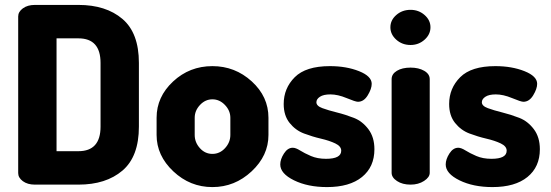

<svg xmlns="http://www.w3.org/2000/svg" viewBox="-20 -751 2241 781"><path d="M122 -731H299Q411 -731 478 -674Q545 -617 545 -495V-236Q545 -114 478 -57Q411 0 299 0H122Q92 0 73 -14Q54 -28 54 -47V-684Q54 -703 73 -717Q92 -731 122 -731ZM299 -595H210V-136H299Q389 -136 389 -236V-495Q389 -595 299 -595Z M844 -482Q936 -482 1004 -420Q1072 -358 1072 -272V-202Q1072 -118 1003.5 -54Q935 10 844 10Q753 10 685 -54Q617 -118 617 -202V-272Q617 -357 684 -419.5Q751 -482 844 -482ZM917 -202V-272Q917 -301 895 -324Q873 -347 844 -347Q815 -347 793.5 -324Q772 -301 772 -272V-202Q772 -172 793 -148.5Q814 -125 844 -125Q874 -125 895.5 -148.5Q917 -172 917 -202Z M1306 -105Q1368 -105 1368 -138Q1368 -156 1344 -167.5Q1320 -179 1285.5 -187Q1251 -195 1216.5 -208Q1182 -221 1158 -251Q1134 -281 1134 -328Q1134 -392 1179 -437Q1224 -482 1322 -482Q1389 -482 1440.5 -461.5Q1492 -441 1492 -410Q1492 -390 1476 -363.5Q1460 -337 1436 -337Q1426 -337 1390 -352Q1354 -367 1324 -367Q1296 -367 1281.5 -357.5Q1267 -348 1267 -335Q1267 -320 1291.5 -311Q1316 -302 1350.5 -293.5Q1385 -285 1419.5 -271.5Q1454 -258 1478.5 -225.5Q1503 -193 1503 -144Q1503 -72 1452.5 -31Q1402 10 1310 10Q1232 10 1176 -17.5Q1120 -45 1120 -82Q1120 -103 1135 -126.5Q1150 -150 1171 -150Q1183 -150 1200.5 -139Q1218 -128 1244.5 -116.5Q1271 -105 1306 -105Z M1650 -476Q1683 -476 1705.5 -463Q1728 -450 1728 -429V-48Q1728 -30 1705 -15Q1682 0 1650 0Q1617 0 1595 -14.5Q1573 -29 1573 -48V-429Q1573 -450 1594.5 -463Q1616 -476 1650 -476ZM1650 -711Q1683 -711 1707 -690Q1731 -669 1731 -640Q1731 -611 1707 -589.5Q1683 -568 1650 -568Q1616 -568 1592 -589.5Q1568 -611 1568 -640Q1568 -669 1592 -690Q1616 -711 1650 -711Z M1979 -105Q2041 -105 2041 -138Q2041 -156 2017 -167.5Q1993 -179 1958.5 -187Q1924 -195 1889.5 -208Q1855 -221 1831 -251Q1807 -281 1807 -328Q1807 -392 1852 -437Q1897 -482 1995 -482Q2062 -482 2113.5 -461.5Q2165 -441 2165 -410Q2165 -390 2149 -363.5Q2133 -337 2109 -337Q2099 -337 2063 -352Q2027 -367 1997 -367Q1969 -367 1954.5 -357.5Q1940 -348 1940 -335Q1940 -320 1964.5 -311Q1989 -302 2023.5 -293.5Q2058 -285 2092.5 -271.5Q2127 -258 2151.5 -225.5Q2176 -193 2176 -144Q2176 -72 2125.5 -31Q2075 10 1983 10Q1905 10 1849 -17.5Q1793 -45 1793 -82Q1793 -103 1808 -126.5Q1823 -150 1844 -150Q1856 -150 1873.5 -139Q1891 -128 1917.5 -116.5Q1944 -105 1979 -105Z"/></svg>

Font: Dosis
Style: ExtraBold
Weight: 800
Designer: EdgarTolentino, PabloImpallari, IginoMarini
Foundry: EdgarTolentino, PabloImpallari, IginoMarini
Version: Version 1.007